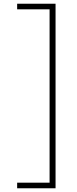

<svg xmlns="http://www.w3.org/2000/svg" viewBox="-20 -758 414 1030"><path d="M278 252V-738H72V-708H246V222H72V252Z"/></svg>

Font: Gantari Thin
Style: Regular
Weight: 250
Designer: Anugrah Pasau
Foundry: Lafontype
Version: Version 1.000